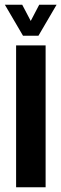

<svg xmlns="http://www.w3.org/2000/svg" viewBox="-23 -792 259 812"><path d="M45.1 0V-600H169.9V0ZM74.3 -640.9 -2.5 -772.1H70.9L107 -703.4L142.9 -772.1H216.4L139.6 -640.9Z"/></svg>

Font: Big Shoulders Thin
Style: Regular
Weight: 100
Designer: Patric King
Foundry: XO Type Co
Version: Version 2.002